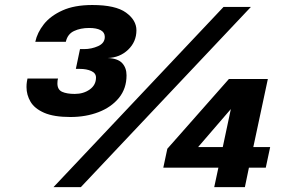

<svg xmlns="http://www.w3.org/2000/svg" viewBox="-20 -766 1188 786"><path d="M420.5 -528.5Q462 -527 480 -507.8Q498 -488.5 498 -457.5Q498 -403.5 466.8 -365.2Q435.5 -327 383.5 -307Q331.5 -287 268.5 -287Q200.5 -287 161 -304.2Q121.5 -321.5 105 -349.5Q88.5 -377.5 88.5 -409.5Q88.5 -421.5 90 -431Q91.5 -440.5 92.5 -444.5H217.5Q215 -437.5 215 -424.5Q215 -399 234.2 -390.2Q253.5 -381.5 286 -381.5Q322 -381.5 347.5 -399.8Q373 -418 373 -448.5Q373 -466.5 353.8 -475.2Q334.5 -484 306.5 -484H290.5L307.5 -565H324Q354.5 -565 381.8 -577.2Q409 -589.5 409 -615Q409 -633.5 392 -642.5Q375 -651.5 345 -651.5Q309.5 -651.5 283 -639Q256.5 -626.5 249.5 -595H124.5Q132.5 -632.5 159.5 -666.8Q186.5 -701 235.5 -723.2Q284.5 -745.5 358 -745.5Q453 -745.5 495.8 -714.5Q538.5 -683.5 538.5 -642Q538.5 -595 504.5 -562.5Q470.5 -530 420.5 -528.5ZM199 0 895 -737.5H1007L311 0ZM857 0 874 -79.5H648.5L665 -157L917 -442.5H1076.5L1017 -164H1086L1068 -79.5H999L982.5 0ZM892 -164 925 -319.5 791 -164Z"/></svg>

Font: Epilogue
Style: Bold Italic
Weight: 700
Italic angle: -12°
Designer: Tyler Finck
Foundry: Etcetera Type Co
Version: Version 2.111; ttfautohint (v1.8.3)